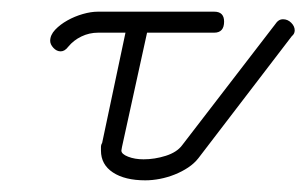

<svg xmlns="http://www.w3.org/2000/svg" viewBox="-20 -315 525 329"><path d="M232 -259 189 -63 188 -57Q188 -51 199.5 -46.5Q211 -42 226 -42Q245 -42 264 -48Q283 -54 292 -66L452 -274Q457 -282 465 -282Q473 -282 479 -276Q485 -270 485 -263Q485 -257 480 -253L320 -44Q313 -35 302.5 -28Q292 -21 279.5 -16Q267 -11 254 -8.5Q241 -6 229 -6Q194 -6 173.5 -19.5Q153 -33 153 -57V-63Q153 -67 155 -70L195 -259H148Q133 -259 119.5 -252.5Q106 -246 97 -235Q91 -227 84 -227Q77 -227 71.5 -233Q66 -239 66 -245Q66 -255 74.5 -264Q83 -273 95.5 -280Q108 -287 122 -291Q136 -295 148 -295H347Q364 -295 364 -278Q364 -259 347 -259Z"/></svg>

Font: Gruenewald VA
Style: Regular
Weight: 400
Designer: Peter Wiegel
Foundry: Peter Wiegel, nach dem Schriftentwurf von Dr. H. Gr¸newald
Version: Version 0.007